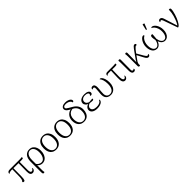

<svg xmlns="http://www.w3.org/2000/svg" viewBox="565 -2886 5260 5260"><g transform="rotate(-45 3195.5 -256.0)"><path d="M482 10Q431 10 409 -27Q387 -64 389 -141L394 -482H439L438 -152Q438 -92 451 -66Q464 -40 491 -40Q510 -40 528.5 -55Q547 -70 555 -101Q564 -97 567 -89.5Q570 -82 570 -74Q570 -54 558.5 -34.5Q547 -15 527 -2.5Q507 10 482 10ZM139 10Q112 10 99 -19Q112 -28 122.5 -43.5Q133 -59 140 -86Q147 -113 149 -154L155 -480H197L194 -144Q194 -94 189 -63.5Q184 -33 177.5 -17Q171 -1 161 4.5Q151 10 139 10ZM15 -421Q9 -430 9 -441Q9 -465 31 -485Q53 -505 106 -505H484Q515 -505 534.5 -507Q554 -509 564 -514Q568 -511 572.5 -503.5Q577 -496 577 -487Q577 -467 560.5 -461.5Q544 -456 508 -456Q457 -456 405 -456Q353 -456 302.5 -456.5Q252 -457 203 -457.5Q154 -458 109 -458Q82 -458 56.5 -450Q31 -442 15 -421Z M694 228Q681 228 673 222Q665 216 661.5 205Q658 194 657 179.5Q656 165 656 149V-246Q656 -319 672.5 -370.5Q689 -422 718 -454.5Q747 -487 784.5 -502Q822 -517 864 -517Q936 -517 982 -481.5Q1028 -446 1049.5 -389Q1071 -332 1071 -265Q1071 -183 1044.5 -120.5Q1018 -58 970 -22.5Q922 13 859 13Q799 13 751 -21Q703 -55 675 -113L696 -144Q721 -84 765 -54.5Q809 -25 851 -25Q904 -25 938.5 -58Q973 -91 990.5 -147Q1008 -203 1008 -269Q1008 -332 992 -380Q976 -428 943.5 -456Q911 -484 862 -484Q820 -484 786.5 -458.5Q753 -433 734 -382.5Q715 -332 715 -256V126Q715 148 716.5 173Q718 198 724 214Q721 218 712.5 223Q704 228 694 228Z M1390 13Q1284 13 1225.5 -57Q1167 -127 1167 -252Q1167 -336 1194 -395Q1221 -454 1271.5 -485.5Q1322 -517 1391 -517Q1460 -517 1509 -485.5Q1558 -454 1585.5 -395Q1613 -336 1613 -252Q1613 -127 1554 -57Q1495 13 1390 13ZM1390 -20Q1463 -20 1506 -81Q1549 -142 1549 -252Q1549 -363 1506.5 -423.5Q1464 -484 1390 -484Q1316 -484 1273 -423.5Q1230 -363 1230 -252Q1230 -142 1273.5 -81Q1317 -20 1390 -20Z M1932 13Q1826 13 1767.5 -57Q1709 -127 1709 -252Q1709 -336 1736 -395Q1763 -454 1813.5 -485.5Q1864 -517 1933 -517Q2002 -517 2051 -485.5Q2100 -454 2127.5 -395Q2155 -336 2155 -252Q2155 -127 2096 -57Q2037 13 1932 13ZM1932 -20Q2005 -20 2048 -81Q2091 -142 2091 -252Q2091 -363 2048.5 -423.5Q2006 -484 1932 -484Q1858 -484 1815 -423.5Q1772 -363 1772 -252Q1772 -142 1815.5 -81Q1859 -20 1932 -20Z M2472 13Q2368 13 2309.5 -54Q2251 -121 2251 -238Q2251 -312 2283.5 -369.5Q2316 -427 2372 -459.5Q2428 -492 2500 -491L2521 -465Q2457 -466 2409.5 -439.5Q2362 -413 2336.5 -362.5Q2311 -312 2311 -241Q2311 -139 2354 -79.5Q2397 -20 2471 -20Q2546 -20 2588.5 -79.5Q2631 -139 2631 -242Q2631 -317 2599.5 -369.5Q2568 -422 2505 -455L2421 -500Q2367 -529 2340 -559Q2313 -589 2313 -623Q2313 -672 2354.5 -700.5Q2396 -729 2467 -729Q2521 -729 2565.5 -714.5Q2610 -700 2636 -675Q2662 -650 2662 -619Q2662 -603 2650.5 -592Q2639 -581 2622 -581Q2617 -614 2593 -637.5Q2569 -661 2532 -674.5Q2495 -688 2450 -688Q2408 -688 2383.5 -674Q2359 -660 2359 -633Q2359 -612 2376 -595.5Q2393 -579 2435 -555L2534 -497Q2609 -453 2650 -390.5Q2691 -328 2691 -245Q2691 -165 2664.5 -107Q2638 -49 2589.5 -18Q2541 13 2472 13Z M2984 14Q2887 14 2832 -23.5Q2777 -61 2777 -124Q2777 -170 2810 -206Q2843 -242 2906 -259L2915 -247Q2861 -256 2827 -293Q2793 -330 2793 -372Q2793 -415 2818.5 -447.5Q2844 -480 2889.5 -498.5Q2935 -517 2995 -517Q3081 -517 3123.5 -490.5Q3166 -464 3166 -423Q3166 -398 3151.5 -381.5Q3137 -365 3115 -365Q3106 -365 3096.5 -368.5Q3087 -372 3081 -377Q3098 -388 3104 -399.5Q3110 -411 3110 -424Q3110 -449 3079 -466.5Q3048 -484 2993 -484Q2930 -484 2892 -453.5Q2854 -423 2854 -375Q2854 -332 2884.5 -303Q2915 -274 2958 -265L2959 -245Q2904 -237 2871.5 -206.5Q2839 -176 2839 -136Q2839 -85 2883.5 -58Q2928 -31 2995 -31Q3035 -31 3072 -39Q3109 -47 3137.5 -68Q3166 -89 3179 -126Q3187 -122 3190.5 -116Q3194 -110 3194 -103Q3194 -71 3167.5 -44.5Q3141 -18 3093.5 -2Q3046 14 2984 14ZM3037 -230Q3005 -230 2979.5 -233.5Q2954 -237 2934 -241L2939 -268Q2975 -271 3007 -273.5Q3039 -276 3072 -278Q3079 -271 3079 -262Q3079 -250 3068.5 -240Q3058 -230 3037 -230Z M3504 13Q3448 13 3406.5 -9Q3365 -31 3343.5 -72Q3322 -113 3322 -170Q3322 -230 3330 -287Q3338 -344 3338 -400Q3338 -432 3330 -449Q3322 -466 3298 -466Q3285 -466 3276 -459Q3267 -452 3262 -444Q3253 -455 3253 -469Q3253 -491 3271.5 -503.5Q3290 -516 3313 -516Q3357 -516 3376 -483.5Q3395 -451 3395 -401Q3395 -366 3391 -328Q3387 -290 3383 -248.5Q3379 -207 3379 -164Q3379 -95 3412.5 -57.5Q3446 -20 3504 -20Q3579 -20 3620.5 -82Q3662 -144 3662 -261Q3662 -350 3641 -416Q3620 -482 3589 -505Q3593 -515 3609 -515Q3634 -515 3660.5 -483Q3687 -451 3705 -392.5Q3723 -334 3723 -257Q3723 -173 3696 -112.5Q3669 -52 3620 -19.5Q3571 13 3504 13Z M4064 10Q4011 10 3986.5 -37Q3962 -84 3967 -191L3978 -482H4023L4017 -204Q4015 -141 4022.5 -105.5Q4030 -70 4044 -55Q4058 -40 4076 -40Q4095 -40 4110.5 -57Q4126 -74 4135 -104Q4143 -101 4146 -94Q4149 -87 4149 -77Q4149 -56 4138 -36Q4127 -16 4108 -3Q4089 10 4064 10ZM3812 -421Q3806 -430 3806 -443Q3806 -457 3813.5 -471.5Q3821 -486 3838 -495.5Q3855 -505 3884 -505H4111Q4142 -505 4161.5 -507Q4181 -509 4192 -514Q4195 -511 4199.5 -503.5Q4204 -496 4204 -487Q4204 -466 4187.5 -461Q4171 -456 4135 -456Q4069 -456 4008.5 -457Q3948 -458 3889 -458Q3863 -458 3844 -450Q3825 -442 3812 -421Z M4402 13Q4359 13 4339 -19Q4319 -51 4319 -103L4318 -408Q4318 -442 4316 -465Q4314 -488 4311 -503Q4319 -509 4326.5 -512.5Q4334 -516 4345 -516Q4359 -516 4368.5 -506.5Q4378 -497 4377 -475L4374 -98Q4373 -66 4383 -52Q4393 -38 4413 -38Q4426 -38 4434.5 -43.5Q4443 -49 4450 -60Q4455 -54 4457.5 -46.5Q4460 -39 4460 -32Q4460 -11 4441.5 1Q4423 13 4402 13Z M4614 10Q4597 10 4589 -2Q4581 -14 4581 -36V-408Q4581 -442 4578.5 -465Q4576 -488 4573 -503Q4579 -509 4587.5 -512.5Q4596 -516 4605 -516Q4620 -516 4629.5 -506.5Q4639 -497 4638 -475L4631 -83L4618 -80Q4620 -109 4636 -139Q4652 -169 4668 -191L4799 -375Q4827 -412 4849 -443Q4871 -474 4892.5 -493Q4914 -512 4940 -512Q4956 -512 4966.5 -502Q4977 -492 4977 -478Q4977 -471 4974 -464Q4971 -457 4968 -453Q4964 -455 4960.5 -456.5Q4957 -458 4951 -458Q4934 -458 4912 -439.5Q4890 -421 4866 -391.5Q4842 -362 4817 -329L4694 -160Q4679 -142 4666.5 -121Q4654 -100 4647 -78.5Q4640 -57 4640 -37Q4640 -27 4642 -19Q4644 -11 4646 -3Q4641 1 4633 5.5Q4625 10 4614 10ZM4966 10Q4947 10 4931 0.5Q4915 -9 4900.5 -28Q4886 -47 4872 -74L4756 -290L4783 -325L4907 -111Q4927 -76 4944.5 -58Q4962 -40 4981 -40Q4995 -40 5002 -48.5Q5009 -57 5013 -64Q5017 -60 5020.5 -54Q5024 -48 5024 -39Q5024 -28 5017.5 -17Q5011 -6 4998.5 2Q4986 10 4966 10Z M5615 -517Q5642 -517 5672 -497.5Q5702 -478 5728 -441Q5754 -404 5770.5 -352Q5787 -300 5787 -234Q5787 -160 5764 -104.5Q5741 -49 5701.5 -18Q5662 13 5612 13Q5555 13 5511.5 -25Q5468 -63 5447 -137H5457Q5432 -63 5390 -25Q5348 13 5294 13Q5240 13 5199 -17.5Q5158 -48 5135 -104Q5112 -160 5112 -235Q5112 -296 5128.5 -347Q5145 -398 5170 -436Q5195 -474 5223.5 -495Q5252 -516 5275 -516Q5290 -516 5297 -507.5Q5304 -499 5304 -486Q5270 -473 5239.5 -437Q5209 -401 5190.5 -347.5Q5172 -294 5172 -228Q5172 -171 5186.5 -124Q5201 -77 5229.5 -49Q5258 -21 5301 -21Q5332 -21 5358.5 -43Q5385 -65 5404.5 -104Q5424 -143 5431 -194Q5425 -219 5420 -246.5Q5415 -274 5415 -302Q5415 -337 5426.5 -353Q5438 -369 5456 -369Q5464 -369 5472 -366.5Q5480 -364 5487 -359Q5485 -319 5480.5 -276Q5476 -233 5473 -191Q5486 -112 5521.5 -66.5Q5557 -21 5603 -21Q5644 -21 5671.5 -49.5Q5699 -78 5713 -125.5Q5727 -173 5727 -230Q5727 -296 5707.5 -352Q5688 -408 5655.5 -446Q5623 -484 5585 -497Q5593 -517 5615 -517ZM5473 -561Q5467 -560 5457 -561.5Q5447 -563 5443 -567L5483 -740Q5499 -740 5514 -736Q5529 -732 5539 -724Z M6109 6 5960 -414Q5950 -442 5940 -453.5Q5930 -465 5914 -465Q5900 -465 5891 -458Q5882 -451 5877 -442Q5873 -446 5869.5 -452Q5866 -458 5866 -467Q5866 -481 5880.5 -498.5Q5895 -516 5927 -516Q5955 -516 5977 -496Q5999 -476 6013 -426L6139 -31L6116 -35Q6130 -39 6147 -62Q6164 -85 6181 -120.5Q6198 -156 6214 -199Q6233 -248 6247 -301Q6261 -354 6269 -402Q6277 -450 6277 -483Q6277 -493 6276 -501.5Q6275 -510 6273 -513Q6278 -516 6286 -518Q6294 -520 6303 -520Q6322 -520 6330 -509Q6338 -498 6338 -484Q6338 -447 6328 -399.5Q6318 -352 6302.5 -301Q6287 -250 6267.5 -203Q6248 -156 6229 -120Q6207 -79 6186.5 -50.5Q6166 -22 6147 -8Q6128 6 6109 6Z"/></g></svg>

Font: Arima Light
Style: Regular
Weight: 300
Designer: Joana Correia and Natanael Gama
Foundry: NDISCOVER
Version: Version 1.101;gftools[0.9.23]